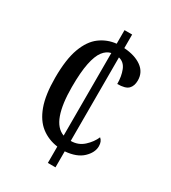

<svg xmlns="http://www.w3.org/2000/svg" viewBox="-176 -804 794 894"><g transform="rotate(30 221.0 -357.0)"><path d="M226 -88Q175 -95 137 -124.5Q99 -154 78 -211.5Q57 -269 57 -361Q57 -460 79 -519.5Q101 -579 139.5 -607.5Q178 -636 226 -641V-714H267V-641Q326 -637 361.5 -611.5Q397 -586 397 -542Q397 -512 381 -496Q365 -480 322 -480Q322 -521 309.5 -552.5Q297 -584 267 -591V-142Q307 -142 335.5 -168Q364 -194 377 -225Q393 -212 393 -186Q393 -152 361 -121.5Q329 -91 267 -86V0H226ZM226 -591Q202 -586 184 -562.5Q166 -539 156 -490.5Q146 -442 146 -362Q146 -271 165.5 -216.5Q185 -162 226 -147Z"/></g></svg>

Font: Noto Serif Myanmar ExtraCondensed
Style: Regular
Weight: 400
Width: 2
Designer: Ben Mitchell and the Monotype Design Team
Foundry: Monotype Imaging Inc.
Version: Version 2.106; ttfautohint (v1.8.4.7-5d5b)